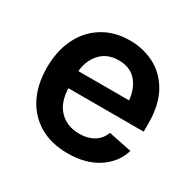

<svg xmlns="http://www.w3.org/2000/svg" viewBox="-129 -690 848 839"><g transform="rotate(30 295.5 -271.0)"><path d="M308.6 11.2Q226.1 11.2 166.7 -23.4Q107.4 -58.1 75.4 -121.1Q43.5 -184.1 43.5 -269.5Q43.5 -353.5 75 -417.2Q106.4 -481 164.3 -516.8Q222.2 -552.7 300.3 -552.7Q366.7 -552.7 423.6 -523.7Q480.5 -494.6 515.1 -433.8Q549.8 -373 549.8 -277.3V-237.3H169.9Q172.4 -164.6 210.7 -126.5Q249 -88.4 310.1 -88.4Q352.1 -88.4 382.1 -106.4Q412.1 -124.5 424.8 -159.2L541.5 -135.3Q522 -69.3 460.7 -29.1Q399.4 11.2 308.6 11.2ZM170.4 -323.7H426.3Q420.4 -382.3 388.9 -417.7Q357.4 -453.1 300.8 -453.1Q242.7 -453.1 208.7 -415.8Q174.8 -378.4 170.4 -323.7Z"/></g></svg>

Font: Inter SemiBold
Style: Regular
Weight: 600
Designer: Rasmus Andersson
Foundry: rsms
Version: Version 4.001;git-9221beed3